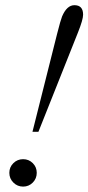

<svg xmlns="http://www.w3.org/2000/svg" viewBox="-20 -688 332 722"><path d="M124.5 -192.4H102.1L194.8 -561Q208 -612.8 213.4 -626Q231.4 -668.5 259.8 -668.5Q292.5 -668.5 292.5 -632.8Q292.5 -614.3 273.4 -566.4ZM15.1 -38.1Q15.1 -59.6 30.3 -74.5Q45.4 -89.4 66.9 -89.4Q88.4 -89.4 103.3 -74.5Q118.2 -59.6 118.2 -38.1Q118.2 -16.6 103.3 -1.5Q88.4 13.7 66.9 13.7Q45.4 13.7 30.3 -1.5Q15.1 -16.6 15.1 -38.1Z"/></svg>

Font: Atsinvsda
Style: Italic
Weight: 400
Italic angle: -12°
Designer: Al Webster
Foundry: Al Webster and Michael Everson
Version: Version 2.000